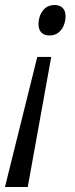

<svg xmlns="http://www.w3.org/2000/svg" viewBox="-34 -563 298 766"><path d="M-14.2 183.1 114.7 -335.9H170.4L76.7 183.1ZM162.6 -421.4Q142.6 -421.4 131.1 -433.1Q119.6 -444.8 119.6 -466.3Q119.6 -497.6 136.7 -520.3Q153.8 -543 184.6 -543Q204.1 -543 215.8 -531.5Q227.5 -520 227.5 -497.6Q227.5 -479 220.2 -461.2Q212.9 -443.4 198.5 -432.4Q184.1 -421.4 162.6 -421.4Z"/></svg>

Font: Open Sans SemiCondensed
Style: Italic
Weight: 400
Width: 4
Italic angle: -12°
Designer: Monotype Design Team
Foundry: Monotype Imaging Inc.
Version: Version 3.000